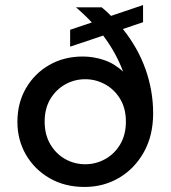

<svg xmlns="http://www.w3.org/2000/svg" viewBox="-20 -729 676 761"><path d="M315 12Q237 12 177 -22.5Q117 -57 83 -115.5Q49 -174 49 -246Q49 -321 83 -379.5Q117 -438 175.5 -471.5Q234 -505 308 -505Q351 -505 392.5 -491Q434 -477 468 -445Q440 -520 389 -588L258 -544V-611L344 -640Q315 -671 281 -700H383Q403 -684 420 -666L547 -709V-641L467 -614Q527 -539 557 -454Q587 -369 587 -280Q587 -192 550.5 -126.5Q514 -61 452.5 -24.5Q391 12 315 12ZM318 -78Q360 -78 397 -98.5Q434 -119 456.5 -157Q479 -195 479 -247Q479 -299 456.5 -336.5Q434 -374 397 -394.5Q360 -415 318 -415Q275 -415 238.5 -394.5Q202 -374 179.5 -336.5Q157 -299 157 -247Q157 -195 179.5 -157Q202 -119 238.5 -98.5Q275 -78 318 -78Z"/></svg>

Font: Firefly Display Medium
Style: Regular
Weight: 500
Designer: Colophon Foundry, Jonny Pinhorn
Foundry: Colophon Foundry
Version: Version 1.200; ttfautohint (v1.8.3)